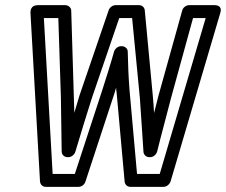

<svg xmlns="http://www.w3.org/2000/svg" viewBox="-20 -699 876 744"><path d="M184 -25 150 -629H206L216 -320C217 -250 218 -181 219 -112C219 -99 230 -90 241 -90H245C258 -90 269 -101 272 -111C293 -180 314 -251 336 -319L442 -629H492L522 -319C527 -252 531 -180 536 -110C537 -98 548 -90 558 -90H562C575 -90 586 -101 589 -112C606 -182 626 -252 643 -320L728 -629H777L599 -25H511L482 -349C478 -399 476 -450 475 -499C475 -511 464 -520 452 -520H449C437 -520 425 -510 422 -499C408 -449 392 -399 376 -349L270 -25ZM135 4C136 15 144 25 157 25H284C296 25 307 17 311 5L424 -339C426 -346 427 -351 430 -359C430 -353 431 -346 432 -339L463 5C464 16 473 25 485 25H614C625 25 637 16 641 4L834 -650C842 -676 820 -679 813 -679H713C701 -679 689 -670 686 -658L594 -328C588 -305 583 -285 577 -261C576 -282 574 -306 572 -329L541 -659C540 -670 531 -679 519 -679H428C417 -679 405 -671 401 -659L288 -329C281 -306 275 -285 268 -262C268 -282 266 -306 266 -328L256 -658C256 -669 245 -679 233 -679H126C99 -679 98 -657 98 -650Z"/></svg>

Font: Falling Sky
Style: CondOuObl
Weight: 400
Designer: Paul D. Hunt
Foundry: Adobe Systems Incorporated
Version: Version 1.02